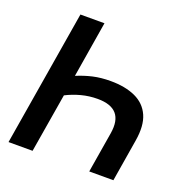

<svg xmlns="http://www.w3.org/2000/svg" viewBox="-130 -847 936 967"><g transform="rotate(20 338.5 -364.0)"><path d="M397 -464.8Q475.6 -464.8 530 -439.9Q584.5 -415 607.9 -362.3Q631.3 -309.6 617.2 -225.6L580.1 0H450.7L486.8 -218.3Q509.8 -357.9 366.2 -357.9Q321.3 -357.9 279.1 -346.7Q236.8 -335.4 199.7 -316.4L147 0H18.1L138.7 -727.5H267.6L218.3 -427.7Q260.3 -445.3 303 -455.1Q345.7 -464.8 397 -464.8Z"/></g></svg>

Font: Inter Display SemiBold
Style: Italic
Weight: 600
Italic angle: -9.39999°
Designer: Rasmus Andersson
Foundry: rsms
Version: Version 4.000;git-a52131595